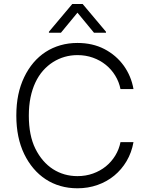

<svg xmlns="http://www.w3.org/2000/svg" viewBox="-20 -958 766 987"><path d="M63.9 -363.6Q63.9 -421.9 74 -470.7Q84.2 -519.5 104.4 -561.4Q124.3 -603 152 -635.7Q179.7 -668.3 214.5 -690.9Q249.3 -713.4 290.5 -725.3Q331.7 -737.2 378.2 -737.2Q456 -737.2 516.3 -706Q546.5 -690.3 571.6 -668.9Q596.6 -647.4 615.8 -620.9Q634.9 -594.5 647.7 -563.9Q660.5 -533.4 666.2 -500H599.4Q592 -537.3 572.4 -569.2Q552.9 -601.2 524 -624.6Q495 -648.1 457.9 -661.4Q420.8 -674.7 378.2 -674.7Q309.7 -674.7 252.5 -638.8Q224.1 -620.7 201 -594.5Q177.9 -568.2 161.8 -533.7Q145.6 -499.3 136.9 -456.9Q128.2 -414.4 128.2 -363.6Q128.2 -261.4 161.9 -193.5Q179 -159.1 201.9 -132.6Q224.8 -106.2 252.5 -88.4Q280.2 -70.7 311.8 -61.6Q343.4 -52.6 378.2 -52.6Q420.8 -52.6 457.9 -65.9Q495 -79.2 524 -102.6Q552.9 -126.1 572.4 -158Q592 -190 599.4 -227.3H666.2Q656.6 -173.7 630.9 -130Q605.1 -86.3 567.3 -55.2Q529.5 -24.1 481.2 -7.1Q432.9 9.9 378.2 9.9Q331.3 9.9 290.3 -2Q249.3 -13.8 214.7 -36.6Q180 -59.3 152.3 -92Q124.6 -124.6 104.4 -166.2Q63.9 -250 63.9 -363.6ZM231.5 -794.7 351.6 -937.5H404.8L524.9 -794.7V-789.8H463.1L378.2 -892.8L293.3 -789.8H231.5Z"/></svg>

Font: Inter P Light
Style: Regular
Weight: 300
Designer: Rasmus Andersson
Foundry: rsms
Version: Version 3.018;git-588b23468